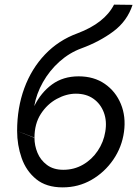

<svg xmlns="http://www.w3.org/2000/svg" viewBox="-20 -800 593 830"><path d="M54 -234Q54 -334 85 -418.5Q116 -503 174.5 -564.5Q233 -626 315 -656Q432 -700 473 -780L553 -779Q530 -709 470.5 -664.5Q411 -620 332 -591Q280 -572 237 -533.5Q194 -495 165.5 -444.5Q137 -394 128 -341Q157 -400 205 -435Q253 -470 320 -470Q386 -470 433 -437.5Q480 -405 502.5 -350.5Q525 -296 516 -230Q507 -164 469.5 -109.5Q432 -55 375.5 -22.5Q319 10 251 10Q180 10 136.5 -25.5Q93 -61 73.5 -117Q54 -173 54 -234L129 -204Q129 -171 142 -139.5Q155 -108 183 -87Q211 -66 254 -66Q300 -66 338.5 -88Q377 -110 402.5 -148Q428 -186 435 -230Q443 -276 429 -313.5Q415 -351 384 -373Q353 -395 308 -395Q267 -395 225.5 -372.5Q184 -350 156.5 -307.5Q129 -265 129 -204L124 -208V-207Z"/></svg>

Font: Von Book
Style: Italic
Weight: 400
Version: Version 4.000; ttfautohint (v1.8.4.7-5d5b)